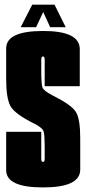

<svg xmlns="http://www.w3.org/2000/svg" viewBox="-20 -816 378 840"><path d="M168 4Q7 4 7 -71.5V-239.5H160.5V-121Q160.5 -107.5 168 -107.5Q175.5 -107.5 175.5 -121V-174.5Q175.5 -222 171.2 -239.2Q167 -256.5 131 -274.5Q43 -318 25 -353.2Q7 -388.5 7 -469.5V-604.5Q7 -680.5 169 -680.5Q329 -680.5 329 -601V-439H175.5V-555Q175.5 -569 168 -569Q160.5 -569 160.5 -555V-505Q160.5 -448 165.8 -433.2Q171 -418.5 212 -397.5Q294 -356.5 312.5 -325.5Q331 -294.5 331 -212V-74Q331 4 168 4ZM70.5 -697 121 -795.5H218.5L267.5 -697H199.5L169 -763.5L138 -697Z"/></svg>

Font: Anybody UltraCondensed ExtraBold
Style: Regular
Weight: 800
Width: 1
Designer: Tyler Finck
Foundry: Etcetera Type Company
Version: Version 1.010; ttfautohint (v1.8.3) -l 8 -r 50 -G 200 -x 14 